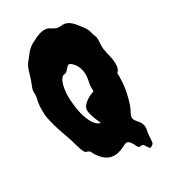

<svg xmlns="http://www.w3.org/2000/svg" viewBox="-193 -823 867 981"><g transform="rotate(-30 240.0 -332.5)"><path d="M442.4 -350.6Q446.3 -272.5 421.9 -193.4Q413.1 -162.1 396.5 -133.8Q391.6 -122.1 393.1 -111.8Q394.5 -101.6 407.7 -86.9Q420.9 -72.3 425.3 -61Q429.7 -49.8 429.7 -39.6Q429.7 -29.3 427.2 -19.5Q424.8 -9.8 423.3 6.8Q421.9 23.4 421.4 38.6Q420.9 53.7 410.2 58.6Q406.2 60.5 403.3 63Q400.4 65.4 396.5 63.5Q391.6 60.5 384.3 47.9Q377 35.2 373 32.7Q369.1 30.3 365.2 30.8Q361.3 31.2 357.4 32.2Q346.7 35.2 338.9 16.6Q322.3 -21.5 302.7 -19.5Q293.9 -17.6 283.7 -11.7Q273.4 -5.9 259.8 -1Q198.2 22.5 154.3 -24.4Q136.7 -43.9 129.9 -58.6Q123 -73.2 118.7 -75.7Q114.3 -78.1 109.9 -79.6Q105.5 -81.1 100.6 -83Q88.9 -87.9 68.4 -167Q62.5 -185.5 53.7 -210Q44.9 -234.4 37.1 -257.8Q16.6 -325.2 15.1 -356Q13.7 -386.7 15.1 -402.8Q16.6 -418.9 19 -430.2Q21.5 -441.4 23.4 -450.2Q25.4 -459 24.4 -475.1Q23.4 -491.2 29.3 -505.4Q35.2 -519.5 41.5 -537.1Q47.9 -554.7 55.7 -583Q63.5 -611.3 79.1 -630.4Q94.7 -649.4 101.6 -658.7Q108.4 -668 115.2 -674.8Q129.9 -690.4 146.5 -699.2Q163.1 -708 177.7 -714.8Q192.4 -721.7 207 -725.6Q242.2 -734.4 261.7 -718.8Q290 -700.2 307.6 -703.1Q313.5 -704.1 326.2 -704.1Q358.4 -704.1 388.7 -666Q408.2 -641.6 417.5 -627.9Q426.8 -614.3 430.7 -597.2Q434.6 -580.1 439.5 -570.3Q444.3 -560.5 443.4 -544.9Q442.4 -529.3 441.9 -510.7Q441.4 -492.2 447.3 -469.2Q453.1 -446.3 456.1 -430.7Q459 -415 459 -400.4Q460.9 -365.2 442.4 -350.6ZM291 -331.1Q289.1 -360.4 293 -378.9Q313.5 -458 268.6 -502.9Q252 -519.5 241.2 -508.8Q236.3 -503.9 230.5 -498Q217.8 -481.4 208 -481Q198.2 -480.5 192.9 -475.6Q187.5 -470.7 182.1 -461.4Q176.8 -452.1 171.9 -433.6Q161.1 -387.7 167.5 -331.1Q173.8 -274.4 183.6 -246.6Q193.4 -218.8 204.1 -202.6Q214.8 -186.5 225.1 -179.7Q235.4 -172.9 240.2 -172.9H242.2Q210 -243.2 213.9 -269.5Q219.7 -297.9 268.6 -322.3Q281.2 -328.1 291 -331.1Z"/></g></svg>

Font: Creepster Caps
Style: Regular
Weight: 400
Designer: Font Diner, Inc
Foundry: Font Diner, Inc
Version: Version 1.000